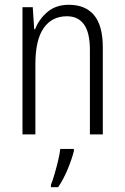

<svg xmlns="http://www.w3.org/2000/svg" viewBox="-20 -562 521 803"><path d="M268 -542Q337 -542 373.5 -498.5Q410 -455 410 -363V0H356V-353Q356 -425 331.5 -459.5Q307 -494 260 -494Q197 -494 162.5 -444.5Q128 -395 128 -294V0H74V-532H117L123 -440H127Q143 -482 178.5 -512Q214 -542 268 -542ZM289 70Q280 105 262.5 147Q245 189 223 221H193V211Q200 194 208 166.5Q216 139 223 110Q230 81 232 61H289Z"/></svg>

Font: Noto Sans Sinhala UI Condensed Light
Style: Regular
Weight: 300
Width: 3
Designer: Jelle Bosma - Monotype Design Team
Foundry: Monotype Imaging Inc.
Version: Version 2.006; ttfautohint (v1.8.4.7-5d5b)